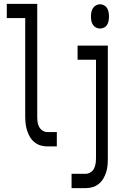

<svg xmlns="http://www.w3.org/2000/svg" viewBox="-20 -755 640 990"><path d="M225 0Q207 0 189.5 -5Q172 -10 157.5 -22Q143 -34 134 -49.5Q125 -65 119.5 -82.5Q114 -100 112 -118Q110 -136 110 -155V-662H15V-735H172V-155Q172 -141 173.5 -127.5Q175 -114 181.5 -101.5Q188 -89 199.5 -81.5Q211 -74 225 -74H273V0ZM496 -608Q485 -608 475 -613Q465 -618 459 -627.5Q453 -637 451 -648Q449 -659 449 -670Q449 -681 451 -692Q453 -703 459 -712.5Q465 -722 475 -727.5Q485 -733 496 -733Q507 -733 517 -727.5Q527 -722 532.5 -712.5Q538 -703 540 -692Q542 -681 542 -670Q542 -659 540 -648Q538 -637 532.5 -627.5Q527 -618 517 -613Q507 -608 496 -608ZM349 215V141H422Q435 141 447 133.5Q459 126 465 113.5Q471 101 473 87.5Q475 74 475 60V-447H380V-520H536V60Q536 79 534.5 97Q533 115 527.5 132.5Q522 150 513 165.5Q504 181 489.5 193Q475 205 457.5 210Q440 215 422 215Z"/></svg>

Font: Iosevka Meiseki Sans
Style: Regular
Weight: 400
Monospace: yes
Designer: Belleve Invis
Foundry: Belleve Invis
Version: Version 11.2.6; ttfautohint (v1.8.4)